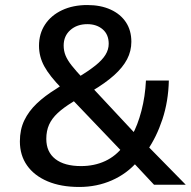

<svg xmlns="http://www.w3.org/2000/svg" viewBox="-20 -734 759 763"><path d="M295 9Q222 9 169 -13.5Q116 -36 87.5 -76.5Q59 -117 59 -172Q59 -219 76.5 -255.5Q94 -292 126 -322.5Q158 -353 202 -380L238 -404L225 -383Q177 -432 156 -470.5Q135 -509 135 -552Q135 -600 159 -636.5Q183 -673 226.5 -693.5Q270 -714 327 -714Q380 -714 419.5 -696Q459 -678 480.5 -645.5Q502 -613 502 -568Q502 -531 485 -498.5Q468 -466 433.5 -435Q399 -404 345 -372L340 -393L521 -199L505 -197Q527 -236 542 -293.5Q557 -351 560 -414H651Q649 -331 625.5 -260Q602 -189 565 -136L559 -162L718 0H592L505 -93H527Q485 -44 425 -17.5Q365 9 295 9ZM302 -74Q355 -74 398 -94Q441 -114 471 -154V-125L257 -349L299 -348L268 -328Q232 -306 209 -284.5Q186 -263 175 -238.5Q164 -214 164 -182Q164 -130 200 -102Q236 -74 302 -74ZM327 -638Q286 -638 259.5 -614.5Q233 -591 233 -553Q233 -532 240.5 -513.5Q248 -495 265 -473.5Q282 -452 311 -421L288 -425Q332 -452 359 -473.5Q386 -495 399 -516Q412 -537 412 -560Q412 -597 388 -617.5Q364 -638 327 -638Z"/></svg>

Font: Nunito Sans 9pt SemiBold
Style: Regular
Weight: 600
Version: Version 3.101;gftools[0.9.27]